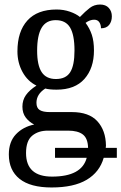

<svg xmlns="http://www.w3.org/2000/svg" viewBox="-20 -588 536 848"><path d="M19 94Q19 38 50.5 5Q82 -28 131 -38Q109 -49 94 -68.5Q79 -88 79 -117Q79 -146 94.5 -168Q110 -190 141 -210Q102 -229 79.5 -270Q57 -311 57 -361Q57 -449 101 -497.5Q145 -546 230 -546Q261 -546 288.5 -536.5Q316 -527 333 -513Q357 -538 376.5 -553Q396 -568 422 -568Q447 -568 460.5 -553Q474 -538 474 -516Q474 -493 462 -478Q450 -463 426 -463Q426 -479 418.5 -490Q411 -501 396 -501Q377 -501 358 -487Q376 -463 385.5 -434.5Q395 -406 395 -365Q395 -287 353 -239.5Q311 -192 230 -192Q198 -192 180 -197Q141 -172 141 -134Q141 -111 155.5 -102Q170 -93 199 -93H297Q373 -93 410 -52.5Q447 -12 448 55L447 65H496V109H438Q420 172 363 206Q306 240 208 240Q114 240 66.5 202Q19 164 19 94ZM309 -365Q309 -434 289.5 -466.5Q270 -499 226 -499Q184 -499 164 -465.5Q144 -432 144 -364Q144 -300 164 -269.5Q184 -239 227 -239Q271 -239 290 -269Q309 -299 309 -365ZM363 109H223V65H369Q368 23 346 6Q324 -11 281 -11H191Q149 -11 122 11.5Q95 34 95 88Q95 192 210 192Q341 192 363 109Z"/></svg>

Font: Noto Serif Narrow
Style: Regular
Weight: 400
Width: 4
Designer: Monotype Design Team
Foundry: Monotype Imaging Inc.
Version: Version 1.001